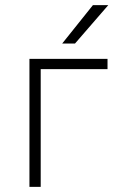

<svg xmlns="http://www.w3.org/2000/svg" viewBox="-20 -730 470 750"><path d="M95 -500H400V-460H139V0H95ZM343 -710H403L273 -560H223Z"/></svg>

Font: Retni Sans Light
Style: Regular
Weight: 300
Designer: Vitaly Kuzmin
Foundry: ParaType Ltd.
Version: Version 1.00;March 2, 2019;FontCreator 11.5.0.2425 64-bit; t